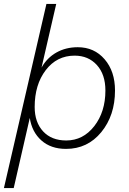

<svg xmlns="http://www.w3.org/2000/svg" viewBox="-39 -750 659 980"><path d="M358 -509Q442 -509 495 -447.5Q548 -386 548 -288Q548 -161 478 -75.5Q408 10 298 10Q221 10 172.5 -33Q124 -76 113 -148L31 210H-19L198 -730H248L173 -405Q201 -455 249 -482Q297 -509 358 -509ZM299 -33Q385 -33 442 -106Q499 -179 499 -288Q499 -370 455.5 -418Q412 -466 342 -466Q251 -466 194.5 -392Q138 -318 138 -204Q138 -126 181 -79.5Q224 -33 299 -33Z"/></svg>

Font: Elaine Sans Light
Style: Italic
Weight: 300
Italic angle: -13°
Designer: Wei Huang
Foundry: Wei Huang
Version: Version 2.001;December 24, 2019;FontCreator 12.0.0.2547 64-b